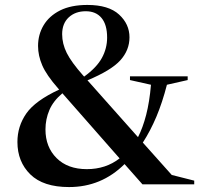

<svg xmlns="http://www.w3.org/2000/svg" viewBox="-20 -746 807 777"><path d="M556.5 0 484 -82Q390.5 11 259.5 11Q155 11 102.8 -40.2Q50.5 -91.5 50.5 -171.5Q50.5 -235 86.5 -286.8Q122.5 -338.5 219.5 -383.5L215 -388.5Q168 -442 151 -481.5Q134 -521 134 -560Q134 -606 156.5 -643.8Q179 -681.5 223.2 -703.8Q267.5 -726 333.5 -726Q419.5 -726 461.8 -687.2Q504 -648.5 504 -595Q504 -543 467 -502Q430 -461 334 -421L538.5 -191Q558 -229 571.5 -281.2Q585 -333.5 591 -403L506 -422V-437H739.5V-422L655.5 -403Q637 -331 612.8 -273.5Q588.5 -216 558 -169L675 -38L766 -15V0ZM316 -441 320.5 -436Q371.5 -473 392.5 -511.8Q413.5 -550.5 413.5 -594Q413.5 -646 391 -673.2Q368.5 -700.5 327 -700.5Q285 -700.5 258.2 -675.8Q231.5 -651 231.5 -607.5Q231.5 -569 250.2 -531.5Q269 -494 316 -441ZM164 -222Q164 -151 209 -106.2Q254 -61.5 331.5 -61.5Q408 -61.5 464 -105L232.5 -368.5Q195.5 -337.5 179.8 -300.5Q164 -263.5 164 -222Z"/></svg>

Font: Newsreader Display Medium
Style: Regular
Weight: 500
Designer: Hugues Gentile
Foundry: Production Type
Version: Version 1.001